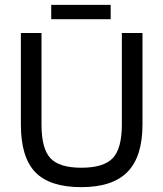

<svg xmlns="http://www.w3.org/2000/svg" viewBox="-20 -763 673 791"><path d="M482 -250V-627H567V-250Q567 -118 505.5 -55Q444 8 315 8Q185 8 125.5 -53.5Q66 -115 66 -250V-627H151V-250Q151 -151 187.5 -111.5Q224 -72 315 -72Q407 -72 444.5 -111.5Q482 -151 482 -250ZM436 -743V-684H191V-743Z"/></svg>

Font: Blinker
Style: Regular
Weight: 400
Designer: Juergen Huber
Foundry: supertype
Version: Version 1.017;hotconv 1.0.117;makeotfexe 2.5.65602